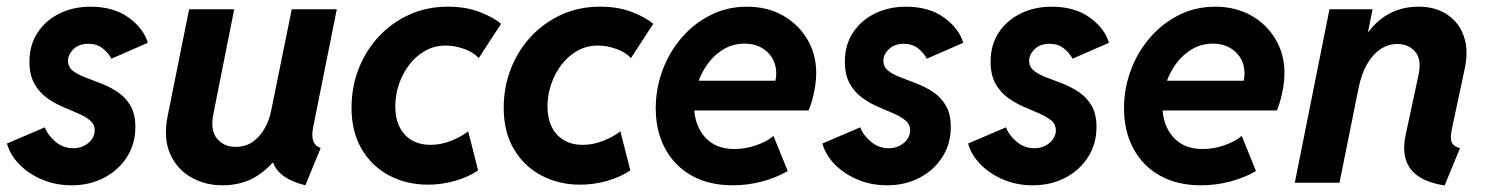

<svg xmlns="http://www.w3.org/2000/svg" viewBox="-20 -551 4488 579"><path d="M195.8 7.8Q147.5 7.8 106.4 -9.8Q65.4 -27.3 37.8 -55.9Q10.3 -84.5 1 -118.2L115.2 -167Q123.5 -144 147 -124Q170.4 -104 201.2 -104Q219.2 -104 233.9 -111.6Q248.5 -119.1 257.1 -131.3Q265.6 -143.6 265.6 -157.7Q265.6 -176.3 251.5 -188Q237.3 -199.7 214.8 -209.2Q192.4 -218.7 167.2 -229.7Q142.1 -240.7 119.6 -257.3Q97.2 -273.9 83 -299.8Q68.8 -325.7 68.8 -365.2Q68.8 -415.5 93.3 -452.6Q117.7 -489.7 159.4 -510.3Q201.2 -530.8 252.9 -530.8Q322.8 -530.8 367.9 -498Q413.1 -465.3 425.8 -421.9L315.9 -374Q307.1 -391.1 289.8 -405Q272.5 -418.9 246.6 -418.9Q218.3 -418.9 201.7 -402.8Q185.1 -386.7 185.1 -367.7Q185.1 -349.1 199.7 -337.6Q214.4 -326.2 237.6 -317.4Q260.7 -308.6 286.6 -298.6Q312.5 -288.6 335.7 -272.9Q358.9 -257.3 373.5 -232.2Q388.2 -207 388.2 -167.5Q388.2 -117.2 362.8 -77.4Q337.4 -37.6 293.9 -14.9Q250.5 7.8 195.8 7.8Z M650.9 7.8Q598.1 7.8 555.6 -16.7Q513 -41.2 492.6 -88Q472.3 -134.9 485.7 -201.7L550.3 -523.1H686.3L623.6 -208.1Q613.5 -158.6 634.3 -133.3Q655.1 -108.1 690.7 -108.1Q720 -108.1 741.7 -123Q763.4 -138 777.7 -163Q792 -188.1 797.9 -217.9L859.8 -523.1H995.7L924.4 -167.7Q919.5 -141.8 924.4 -126.5Q929.2 -111.2 947.1 -104.8L900.9 7.8Q845.3 -6 819.9 -33.8Q794.6 -61.7 801.2 -98.8L836.9 -60H767.4L830 -98.9Q802 -51.2 757.1 -21.7Q712.2 7.8 650.9 7.8Z M1271 5.9Q1206 5.9 1153.6 -21.8Q1101.2 -49.5 1070.7 -101.4Q1040.1 -153.4 1040.1 -226.1Q1040.1 -288.3 1061.4 -343.3Q1082.8 -398.2 1121.9 -440.4Q1161.1 -482.6 1214.2 -506.8Q1267.4 -530.9 1330.8 -530.9Q1385.2 -530.9 1427.4 -514.5Q1469.5 -498 1490.9 -479L1423.6 -375.7Q1408.7 -392.9 1380.1 -403.3Q1351.5 -413.6 1323.7 -413.6Q1290.1 -413.6 1262.3 -397.9Q1234.4 -382.2 1214.2 -355.8Q1194 -329.5 1183 -296.7Q1172 -264 1172 -229.6Q1172 -194.7 1184.7 -168.7Q1197.4 -142.8 1221.2 -128.5Q1245.1 -114.2 1278.6 -114.2Q1309.8 -114.2 1340.5 -126.5Q1371.2 -138.8 1391.9 -154.9L1421.8 -37.1Q1391.9 -16.9 1351.9 -5.5Q1311.9 5.9 1271 5.9Z M1730 5.9Q1665 5.9 1612.6 -21.8Q1560.2 -49.5 1529.6 -101.4Q1499 -153.4 1499 -226.1Q1499 -288.3 1520.4 -343.3Q1541.8 -398.2 1580.9 -440.4Q1620.1 -482.6 1673.2 -506.8Q1726.4 -530.9 1789.8 -530.9Q1844.2 -530.9 1886.4 -514.5Q1928.5 -498 1949.9 -479L1882.6 -375.7Q1867.7 -392.9 1839.1 -403.3Q1810.5 -413.6 1782.7 -413.6Q1749.1 -413.6 1721.2 -397.9Q1693.4 -382.2 1673.2 -355.8Q1653 -329.5 1642 -296.7Q1631 -264 1631 -229.6Q1631 -194.7 1643.7 -168.7Q1656.3 -142.8 1680.2 -128.5Q1704 -114.2 1737.6 -114.2Q1768.8 -114.2 1799.5 -126.5Q1830.1 -138.8 1850.9 -154.9L1880.8 -37.1Q1850.9 -16.9 1810.9 -5.5Q1770.9 5.9 1730 5.9Z M2189.9 7.8Q2117.7 7.8 2065.7 -21.5Q2013.7 -50.8 1985.6 -103.3Q1957.5 -155.8 1957.5 -224.6Q1957.5 -283.7 1977.8 -338.6Q1998 -393.6 2035.2 -436.8Q2072.3 -480 2122.6 -505.4Q2172.9 -530.8 2232.4 -530.8Q2293.9 -530.8 2341.1 -504.2Q2388.2 -477.5 2414.8 -432.1Q2441.4 -386.7 2441.4 -331.1Q2441.4 -311.5 2438.2 -291Q2435.1 -270.5 2429.9 -251.7Q2424.8 -232.9 2418.5 -217.8H2052.2L2069.3 -307.6H2318.4Q2319.8 -313.5 2320.3 -319.1Q2320.8 -324.7 2320.8 -329.1Q2320.8 -369.1 2293.9 -394.3Q2267.1 -419.4 2225.1 -419.4Q2191.9 -419.4 2164.1 -403.6Q2136.2 -387.7 2116 -360.8Q2095.7 -334 2084.5 -300.5Q2073.2 -267.1 2073.2 -232.4Q2073.2 -174.8 2105.2 -138.2Q2137.2 -101.6 2194.3 -101.6Q2228 -101.6 2260.5 -113Q2293 -124.5 2312.5 -141.1L2355.5 -35.2Q2319.8 -14.6 2276.9 -3.4Q2233.9 7.8 2189.9 7.8Z M2654.8 7.8Q2606.4 7.8 2565.4 -9.8Q2524.4 -27.3 2496.8 -55.9Q2469.2 -84.5 2460 -118.2L2574.2 -167Q2582.5 -144 2606 -124Q2629.4 -104 2660.2 -104Q2678.2 -104 2692.9 -111.6Q2707.5 -119.1 2716.1 -131.3Q2724.6 -143.6 2724.6 -157.7Q2724.6 -176.3 2710.4 -188Q2696.3 -199.7 2673.8 -209.2Q2651.4 -218.7 2626.2 -229.7Q2601.1 -240.7 2578.6 -257.3Q2556.2 -273.9 2542 -299.8Q2527.8 -325.7 2527.8 -365.2Q2527.8 -415.5 2552.2 -452.6Q2576.7 -489.7 2618.4 -510.3Q2660.2 -530.8 2711.9 -530.8Q2781.7 -530.8 2826.9 -498Q2872.1 -465.3 2884.8 -421.9L2774.9 -374Q2766.1 -391.1 2748.8 -405Q2731.4 -418.9 2705.6 -418.9Q2677.2 -418.9 2660.6 -402.8Q2644 -386.7 2644 -367.7Q2644 -349.1 2658.7 -337.6Q2673.3 -326.2 2696.5 -317.4Q2719.7 -308.6 2745.6 -298.6Q2771.5 -288.6 2794.7 -272.9Q2817.9 -257.3 2832.5 -232.2Q2847.2 -207 2847.2 -167.5Q2847.2 -117.2 2821.8 -77.4Q2796.4 -37.6 2752.9 -14.9Q2709.5 7.8 2654.8 7.8Z M3094.2 7.8Q3045.9 7.8 3004.9 -9.8Q2963.9 -27.3 2936.3 -55.9Q2908.7 -84.5 2899.4 -118.2L3013.7 -167Q3022 -144 3045.4 -124Q3068.8 -104 3099.6 -104Q3117.7 -104 3132.3 -111.6Q3147 -119.1 3155.5 -131.3Q3164.1 -143.6 3164.1 -157.7Q3164.1 -176.3 3149.9 -188Q3135.7 -199.7 3113.3 -209.2Q3090.8 -218.7 3065.7 -229.7Q3040.5 -240.7 3018.1 -257.3Q2995.6 -273.9 2981.4 -299.8Q2967.3 -325.7 2967.3 -365.2Q2967.3 -415.5 2991.7 -452.6Q3016.1 -489.7 3057.9 -510.3Q3099.6 -530.8 3151.4 -530.8Q3221.2 -530.8 3266.4 -498Q3311.5 -465.3 3324.2 -421.9L3214.4 -374Q3205.6 -391.1 3188.2 -405Q3170.9 -418.9 3145 -418.9Q3116.7 -418.9 3100.1 -402.8Q3083.5 -386.7 3083.5 -367.7Q3083.5 -349.1 3098.1 -337.6Q3112.8 -326.2 3136 -317.4Q3159.2 -308.6 3185.1 -298.6Q3210.9 -288.6 3234.1 -272.9Q3257.3 -257.3 3272 -232.2Q3286.6 -207 3286.6 -167.5Q3286.6 -117.2 3261.2 -77.4Q3235.8 -37.6 3192.4 -14.9Q3148.9 7.8 3094.2 7.8Z M3602.1 7.8Q3529.8 7.8 3477.8 -21.5Q3425.8 -50.8 3397.7 -103.3Q3369.6 -155.8 3369.6 -224.6Q3369.6 -283.7 3389.9 -338.6Q3410.2 -393.6 3447.3 -436.8Q3484.4 -480 3534.7 -505.4Q3585 -530.8 3644.5 -530.8Q3706.1 -530.8 3753.2 -504.2Q3800.3 -477.5 3826.9 -432.1Q3853.5 -386.7 3853.5 -331.1Q3853.5 -311.5 3850.3 -291Q3847.2 -270.5 3842 -251.7Q3836.9 -232.9 3830.6 -217.8H3464.4L3481.4 -307.6H3730.5Q3731.9 -313.5 3732.4 -319.1Q3732.9 -324.7 3732.9 -329.1Q3732.9 -369.1 3706.1 -394.3Q3679.2 -419.4 3637.2 -419.4Q3604 -419.4 3576.2 -403.6Q3548.3 -387.7 3528.1 -360.8Q3507.8 -334 3496.6 -300.5Q3485.4 -267.1 3485.4 -232.4Q3485.4 -174.8 3517.3 -138.2Q3549.3 -101.6 3606.4 -101.6Q3640.1 -101.6 3672.6 -113Q3705.1 -124.5 3724.6 -141.1L3767.6 -35.2Q3731.9 -14.6 3689 -3.4Q3646 7.8 3602.1 7.8Z M4336.5 8.2Q4288.2 0.8 4259 -18.3Q4229.9 -37.4 4219.8 -68.7Q4209.7 -99.9 4218.7 -143.1L4257.5 -323.9Q4267.8 -371.9 4247.7 -395.1Q4227.5 -418.3 4194.5 -418.3Q4165.9 -418.3 4142.4 -402.4Q4119 -386.5 4102.3 -357.2Q4085.6 -327.9 4077.3 -287.5L4019.4 0H3884.6L3989.2 -523.1H4119.2L4105.6 -455.5H4124.4L4080.2 -408.8Q4108.6 -470.2 4154.1 -500.6Q4199.6 -530.9 4257.6 -530.9Q4308 -530.9 4343.6 -507.5Q4379.3 -484.2 4394.2 -442.1Q4409.2 -400.1 4397.1 -344L4358.8 -164.3Q4352.1 -133.9 4358.1 -121.4Q4364.1 -108.9 4382.8 -104.4Z"/></svg>

Font: Reddit Sans
Style: Italic
Weight: 400
Italic angle: -11.25°
Designer: Stephen Hutchings
Version: Version 1.013